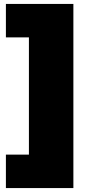

<svg xmlns="http://www.w3.org/2000/svg" viewBox="-20 -762 450 976"><path d="M353 194H10V24H127V-572H10V-742H353Z"/></svg>

Font: MOST Montserrat Black
Style: Regular
Weight: 900
Designer: Julieta Ulanovsky
Foundry: Julieta Ulanovsky
Version: Version 8.000;March 11, 2024;FontCreator 15.0.0.2926 64-bit